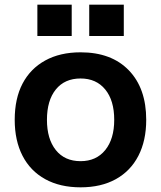

<svg xmlns="http://www.w3.org/2000/svg" viewBox="-20 -790 690 822"><path d="M325 12Q237 12 173.5 -23Q110 -58 76.5 -123Q43 -188 43 -277Q43 -368 76.5 -432Q110 -496 173.5 -531Q237 -566 325 -566Q457 -566 531.5 -489Q606 -412 606 -277Q606 -188 572.5 -123Q539 -58 476 -23Q413 12 325 12ZM325 -100Q392 -100 430.5 -147.5Q469 -195 469 -277Q469 -360 430.5 -407Q392 -454 325 -454Q257 -454 219 -407Q181 -360 181 -277Q181 -195 219 -147.5Q257 -100 325 -100ZM362 -636V-770H510V-636ZM140 -636V-770H287V-636Z"/></svg>

Font: Azeret Mono Thin SemiBold
Style: Regular
Weight: 600
Version: Version 1.002